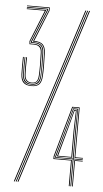

<svg xmlns="http://www.w3.org/2000/svg" viewBox="-56 -836 467 871"><g transform="rotate(5 177.5 -400.0)"><path d="M83.2 -437.5Q58.2 -437.5 46.4 -448.9Q34.5 -460.2 33.2 -486.8Q32.5 -506.2 32.6 -525.8Q32.8 -545.2 33.2 -566H37Q36.2 -539.2 36.2 -521.9Q36.2 -504.5 37 -486Q38.8 -440.5 83.2 -440.5Q105 -440.5 115.2 -451.2Q125.5 -462 127 -487Q128 -501.8 128.1 -529.1Q128.2 -556.5 127 -591.2Q126 -617 114.8 -628Q103.5 -639 78.8 -639H72.5V-640.8L131.5 -786.2V-796.8H31.5V-800H135V-785.5L77.5 -642.5Q105.2 -642.5 117.4 -630.6Q129.5 -618.8 130.5 -591.5Q131.8 -550.2 131.8 -528Q131.8 -505.8 130.5 -486.5Q129 -460.2 118 -448.9Q107 -437.5 83.2 -437.5ZM83.2 -443.8Q62 -443.8 51.9 -453.5Q41.8 -463.2 40.8 -486.8Q40 -506.5 39.9 -522.1Q39.8 -537.8 40.8 -566H44.2Q43.8 -544.5 43.6 -524.6Q43.5 -504.8 44.2 -487Q46 -447 83.2 -447Q117.2 -447 119.8 -487.5Q121 -505.5 120.9 -531.1Q120.8 -556.8 119.5 -591Q118.8 -615.2 108.4 -624Q98 -632.8 78.8 -632.8H63.8L63.2 -638.2L124 -787.8V-790H31.5V-793.5H127.8V-786.8L67.2 -637.8V-636.2H78.8Q99.5 -636.2 110.9 -627Q122.2 -617.8 123.2 -591.2Q125.5 -525 123.2 -486.8Q121.8 -462.5 111.9 -453.1Q102 -443.8 83.2 -443.8ZM83.2 -450Q49.5 -450 48 -487.2Q47.2 -506.2 47.1 -521.2Q47 -536.2 48 -566H51.8Q50.8 -534.5 50.9 -519.5Q51 -504.5 51.8 -486.8Q53.2 -453.2 83.2 -453.2Q98.5 -453.2 104.9 -461.8Q111.2 -470.2 112.2 -487.8Q113.5 -510.2 113.4 -533.6Q113.2 -557 112 -591.8Q111 -626 78.8 -626H57.5L56.5 -640.2L114 -783.5H31.5V-786.8H119.8L60 -639.2L60.8 -629.2H78.8Q94.2 -629.2 104.8 -622.1Q115.2 -615 116 -590.8Q117.2 -560.2 117.1 -531.2Q117 -502.2 116 -487.5Q114 -450 83.2 -450ZM49.5 0 305.5 -800H309.5L53.5 0ZM41 0 297 -800H301.2L45.2 0ZM57.8 0 313.8 -800H318L62 0ZM291.2 0V-116.5H211V-129.5L275.5 -360H309.5V-133H344.2V-129.8H306V-356.8H278.5L214.8 -129V-119.8H295V0ZM298.5 0V-123H218.2V-128.5L256.8 -266.2L280.8 -353.5H303L302.2 -259.8V-126.2H344.2V-123H302.2V0ZM222 -126.2H298.5V-257L300 -350H283.2L259.5 -263.5L222 -128ZM226 -129.8 262.5 -261 285.5 -346.8H297L295 -254.2V-129.8ZM231 -133H291.2V-252.2L293.8 -343.5H287.8L265.2 -258.2ZM306 0V-119.8H344.2V-116.5H309.5V0Z"/></g></svg>

Font: Big Shoulders Inline Display Thin
Style: Regular
Weight: 100
Designer: Patric King
Foundry: XO Type Co
Version: Version 1.000